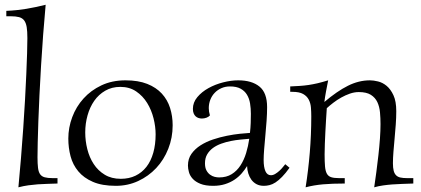

<svg xmlns="http://www.w3.org/2000/svg" viewBox="-20 -779 1786 815"><path d="M139.2 -111.8Q139.2 -84 141.4 -66.4Q143.6 -48.8 150.4 -39.3Q157.2 -29.8 169.9 -26.4Q182.6 -22.9 203.1 -22.9H224.1V0Q200.7 1 180.2 1.5Q159.7 2 140.1 3.4Q120.6 4.9 100.6 7.6Q80.6 10.3 58.1 16.1Q64 -44.4 69.1 -108.2Q74.2 -171.9 78.6 -234.1Q83 -296.4 86.2 -355Q89.4 -413.6 91.6 -463.6Q93.8 -513.7 95 -553.2Q96.2 -592.8 96.2 -617.2Q96.2 -646 93.3 -664.1Q90.3 -682.1 82.5 -692.4Q74.7 -702.6 60.8 -706.3Q46.9 -710 24.9 -710H6.8V-732.9Q30.3 -733.9 51 -736.1Q71.8 -738.3 91.6 -741.5Q111.3 -744.6 131.3 -749Q151.4 -753.4 173.8 -758.8Q168 -696.8 163.1 -630.9Q158.2 -564.9 154.3 -500.5Q150.4 -436 147.5 -375.7Q144.5 -315.4 142.8 -264.4Q141.1 -213.4 140.1 -173.8Q139.2 -134.3 139.2 -111.8Z M490.7 -410.2Q454.6 -410.2 426.8 -394Q398.9 -377.9 380.1 -351.1Q361.3 -324.2 351.6 -289.3Q341.8 -254.4 341.8 -216.8Q341.8 -181.2 350.6 -146Q359.4 -110.8 377.7 -82.8Q396 -54.7 424.6 -37.4Q453.1 -20 492.7 -20Q527.8 -20 555.2 -33.2Q582.5 -46.4 601.6 -70.8Q620.6 -95.2 630.6 -130.4Q640.6 -165.5 640.6 -209Q640.6 -241.2 631.8 -276.6Q623 -312 604.7 -341.8Q586.4 -371.6 558.1 -390.9Q529.8 -410.2 490.7 -410.2ZM270 -190.9Q270 -237.3 286.6 -281.7Q303.2 -326.2 334.5 -360.8Q365.7 -395.5 410.6 -416.7Q455.6 -438 512.7 -438Q566.9 -438 605 -422.9Q643.1 -407.7 667 -381.6Q690.9 -355.5 701.9 -320.8Q712.9 -286.1 712.9 -247.1Q712.9 -194.3 694.3 -147.5Q675.8 -100.6 643.1 -65.7Q610.4 -30.8 566.4 -10.5Q522.5 9.8 471.7 9.8Q413.1 9.8 374.3 -7.1Q335.4 -23.9 312.3 -51.8Q289.1 -79.6 279.5 -115.7Q270 -151.9 270 -190.9Z M777.8 -76.2Q777.8 -105 792.7 -126Q807.6 -147 831.3 -162.1Q855 -177.2 884.3 -187Q913.6 -196.8 942.9 -202.6Q972.2 -208.5 998.3 -211.2Q1024.4 -213.9 1041 -214.8Q1043.5 -236.8 1044.2 -257.3Q1044.9 -277.8 1044.9 -295.9Q1044.9 -318.8 1041.5 -339.8Q1038.1 -360.8 1028.3 -377Q1018.6 -393.1 1001.2 -402.6Q983.9 -412.1 956.1 -412.1Q936.5 -412.1 919.9 -404.8Q903.3 -397.5 891.4 -385Q879.4 -372.6 872.8 -355.7Q866.2 -338.9 866.2 -319.8Q866.2 -312.5 867.4 -304.9Q868.7 -297.4 871.1 -289.1Q865.7 -282.7 856.2 -279.3Q846.7 -275.9 836.9 -275.9Q829.6 -275.9 822.8 -278.1Q815.9 -280.3 810.5 -285.2Q805.2 -290 802 -297.9Q798.8 -305.7 798.8 -316.9Q798.8 -344.2 817.6 -366.7Q836.4 -389.2 865 -405Q893.6 -420.9 927.2 -429.4Q960.9 -438 991.2 -438Q1048.8 -438 1081.3 -411.6Q1113.8 -385.3 1113.8 -324.2Q1113.8 -297.9 1111.6 -266.4Q1109.4 -234.9 1106.4 -204.1Q1103.5 -173.3 1101.3 -145.8Q1099.1 -118.2 1099.1 -100.1Q1099.1 -69.3 1106.7 -52.2Q1114.3 -35.2 1129.9 -35.2Q1139.2 -35.2 1148.4 -40.8Q1157.7 -46.4 1166 -54Q1174.3 -61.5 1180.7 -69.6Q1187 -77.6 1190.9 -82L1209 -66.9Q1191.9 -43 1177.2 -28.1Q1162.6 -13.2 1149.4 -4.6Q1136.2 3.9 1124 6.8Q1111.8 9.8 1100.1 9.8Q1082 9.8 1068.8 2.7Q1055.7 -4.4 1047.1 -16.1Q1038.6 -27.8 1033.9 -43Q1029.3 -58.1 1028.8 -74.2Q1019 -58.1 1005.9 -43Q992.7 -27.8 975.1 -16.1Q957.5 -4.4 935.1 2.7Q912.6 9.8 884.8 9.8Q851.6 9.8 830.6 1.2Q809.6 -7.3 797.9 -20.3Q786.1 -33.2 782 -48.3Q777.8 -63.5 777.8 -76.2ZM910.2 -25.9Q941.4 -25.9 963.6 -39.8Q985.8 -53.7 1000.7 -76.7Q1015.6 -99.6 1024.7 -129.2Q1033.7 -158.7 1038.1 -189.9Q1021.5 -188.5 1001 -186.5Q980.5 -184.6 959.7 -180.4Q939 -176.3 919.2 -169.2Q899.4 -162.1 884 -150.9Q868.7 -139.6 859.4 -123.8Q850.1 -107.9 850.1 -85.9Q850.1 -67.4 856.2 -55.9Q862.3 -44.4 871.6 -37.6Q880.9 -30.8 891.1 -28.3Q901.4 -25.9 910.2 -25.9Z M1734.4 0Q1708.5 1 1686.5 1.7Q1664.6 2.4 1644.8 3.9Q1625 5.4 1606.2 8.1Q1587.4 10.7 1568.4 16.1Q1572.8 -12.2 1577.4 -47.9Q1582 -83.5 1586.2 -119.9Q1590.3 -156.2 1592.8 -190.9Q1595.2 -225.6 1595.2 -252Q1595.2 -277.3 1593 -301.8Q1590.8 -326.2 1581.8 -345.5Q1572.8 -364.7 1554.2 -376.5Q1535.6 -388.2 1502.9 -388.2Q1484.4 -388.2 1465.3 -381.6Q1446.3 -375 1428.5 -365Q1410.6 -355 1394.8 -342.8Q1378.9 -330.6 1367.2 -319.8Q1365.7 -296.4 1364 -270.3Q1362.3 -244.1 1361.1 -218.5Q1359.9 -192.9 1358.9 -168.7Q1357.9 -144.5 1357.9 -124Q1357.9 -92.3 1359.6 -72.8Q1361.3 -53.2 1367.4 -42Q1373.5 -30.8 1385.7 -26.9Q1397.9 -22.9 1418.9 -22.9H1443.4V0Q1390.6 0 1351.6 3.4Q1312.5 6.8 1277.3 16.1Q1288.6 -55.2 1294.9 -130.6Q1301.3 -206.1 1301.3 -285.2Q1301.3 -304.2 1299.8 -322.8Q1298.3 -341.3 1290.5 -356.2Q1282.7 -371.1 1266.6 -380.1Q1250.5 -389.2 1221.2 -389.2H1211.9V-412.1Q1233.9 -413.1 1252.4 -414.3Q1271 -415.5 1289.3 -418.2Q1307.6 -420.9 1327.6 -425.5Q1347.7 -430.2 1373 -438Q1368.7 -416 1364 -391.4Q1359.4 -366.7 1356.9 -346.2Q1411.1 -392.1 1457 -415Q1502.9 -438 1550.3 -438Q1565.4 -438 1584.7 -433.3Q1604 -428.7 1621.1 -414.6Q1638.2 -400.4 1650.1 -374.8Q1662.1 -349.1 1662.1 -307.1Q1662.1 -279.8 1659.9 -250Q1657.7 -220.2 1655 -191.2Q1652.3 -162.1 1650.1 -135Q1647.9 -107.9 1647.9 -85.9Q1647.9 -66.4 1651.1 -54.2Q1654.3 -42 1661.4 -34.9Q1668.5 -27.8 1679.9 -25.4Q1691.4 -22.9 1708 -22.9H1734.4Z"/></svg>

Font: Simonetta
Style: Regular
Weight: 400
Version: Version 1.004